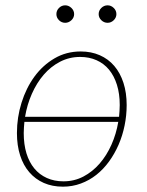

<svg xmlns="http://www.w3.org/2000/svg" viewBox="-20 -694 550 720"><path d="M71.5 -237Q70.5 -226.5 69.8 -216Q69 -205.5 69 -195Q69 -152.5 79.2 -119Q89.5 -85.5 108.8 -62.2Q128 -39 155.8 -26.5Q183.5 -14 218 -14Q258.5 -14 292.8 -32Q327 -50 353.5 -80.5Q380 -111 398 -151.5Q416 -192 423.5 -237ZM426.5 -256Q427.5 -267 428.2 -278Q429 -289 429 -300Q429 -342.5 418.5 -376Q408 -409.5 388.8 -432.8Q369.5 -456 342 -468.2Q314.5 -480.5 280.5 -480.5Q240 -480.5 205.2 -462.5Q170.5 -444.5 144 -413.8Q117.5 -383 99.5 -342.2Q81.5 -301.5 74 -256ZM282.5 -501Q322 -501 354 -487Q386 -473 408.5 -446.8Q431 -420.5 443 -383.2Q455 -346 455 -300Q455 -261 447.2 -223.2Q439.5 -185.5 424.8 -151.5Q410 -117.5 389 -88.5Q368 -59.5 341.5 -38.5Q315 -17.5 283.2 -5.8Q251.5 6 216 6Q176 6 144.2 -8Q112.5 -22 90 -48Q67.5 -74 55.5 -111.2Q43.5 -148.5 43.5 -195Q43.5 -254 60.8 -309Q78 -364 109.2 -406.8Q140.5 -449.5 184.5 -475.2Q228.5 -501 282.5 -501ZM258 -641Q258 -628 247.8 -618.2Q237.5 -608.5 224.5 -608.5Q211 -608.5 201.2 -618.2Q191.5 -628 191.5 -641Q191.5 -654.5 201.2 -664.2Q211 -674 224.5 -674Q237.5 -674 247.8 -664.2Q258 -654.5 258 -641ZM416.5 -641Q416.5 -628 406.5 -618.2Q396.5 -608.5 383.5 -608.5Q370 -608.5 360 -618.2Q350 -628 350 -641Q350 -654.5 360 -664.2Q370 -674 383.5 -674Q396.5 -674 406.5 -664.2Q416.5 -654.5 416.5 -641Z"/></svg>

Font: Lato ExtraLight
Style: Italic
Weight: 275
Italic angle: -7°
Designer: Lukasz Dziedzic with Adam Twardoch and Botio Nikoltchev
Foundry: tyPoland Lukasz Dziedzic
Version: Version 2.015; 2015-08-06; http://www.latofonts.com/